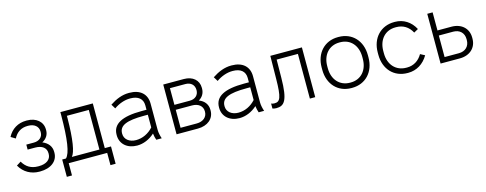

<svg xmlns="http://www.w3.org/2000/svg" viewBox="-27 -1169 4904 1938"><g transform="rotate(-15 2425.5 -200.0)"><path d="M244 6H252C364 6 439 -52 439 -140V-149C439 -206 406 -248 348 -272C392 -295 417 -333 417 -379V-389C417 -470 351 -526 254 -526H247C161 -526 91 -483 52 -408L100 -379C130 -438 179 -471 246 -471H253C317 -471 359 -436 359 -383V-374C359 -325 321 -292 265 -292H186V-240H264C337 -240 380 -207 380 -150V-142C380 -85 331 -49 254 -49H245C171 -49 120 -82 86 -141L40 -112C84 -34 159 6 244 6Z M497 128H551V0H953V128H1007V-53H942V-520H603V-488C602 -234 581 -95 536 -53H497ZM598 -53C633 -93 655 -217 657 -442V-467H886V-53Z M1266 7C1331 7 1396 -20 1450 -69C1453 -45 1459 -17 1466 0H1523C1514 -25 1505 -63 1505 -92V-367C1505 -467 1439 -528 1324 -528H1320C1250 -528 1185 -502 1120 -459L1148 -413C1200 -450 1261 -471 1316 -471H1321C1402 -471 1449 -432 1449 -364V-318H1398C1192 -318 1092 -264 1092 -152V-147C1092 -55 1163 7 1266 7ZM1269 -49C1199 -49 1149 -89 1149 -147V-151C1149 -233 1226 -266 1410 -266H1449V-133C1401 -80 1338 -49 1269 -49Z M1678 0H1901C2003 0 2072 -58 2072 -143V-151C2072 -207 2039 -251 1983 -271C2022 -293 2046 -331 2046 -379V-388C2046 -467 1986 -520 1894 -520H1678ZM1734 -293V-467H1895C1952 -467 1988 -433 1988 -381V-378C1988 -327 1951 -293 1895 -293ZM1734 -53V-241H1904C1970 -241 2014 -206 2014 -151V-145C2014 -91 1969 -53 1904 -53Z M2336 7C2401 7 2466 -20 2520 -69C2523 -45 2529 -17 2536 0H2593C2584 -25 2575 -63 2575 -92V-367C2575 -467 2509 -528 2394 -528H2390C2320 -528 2255 -502 2190 -459L2218 -413C2270 -450 2331 -471 2386 -471H2391C2472 -471 2519 -432 2519 -364V-318H2468C2262 -318 2162 -264 2162 -152V-147C2162 -55 2233 7 2336 7ZM2339 -49C2269 -49 2219 -89 2219 -147V-151C2219 -233 2296 -266 2480 -266H2519V-133C2471 -80 2408 -49 2339 -49Z M2720 6C2802 6 2845 -37 2847 -279L2849 -467H3071V0H3127V-520H2797L2794 -283C2792 -81 2772 -46 2714 -46C2701 -46 2690 -48 2680 -53V-1C2692 3 2704 6 2720 6Z M3504 6H3512C3653 6 3750 -98 3750 -248V-272C3750 -422 3653 -526 3512 -526H3504C3364 -526 3267 -422 3267 -272V-248C3267 -98 3364 6 3504 6ZM3505 -50C3397 -50 3325 -131 3325 -249V-271C3325 -389 3397 -470 3505 -470H3512C3620 -470 3691 -389 3691 -271V-249C3691 -131 3620 -50 3512 -50Z M4092 6H4099C4185 6 4261 -40 4308 -121L4261 -146C4225 -83 4168 -49 4102 -49H4093C3984 -49 3911 -129 3911 -248V-272C3911 -391 3983 -471 4091 -471H4099C4169 -471 4226 -437 4261 -371L4306 -396C4263 -479 4187 -526 4100 -526H4093C3952 -526 3853 -423 3853 -272V-248C3853 -97 3950 6 4092 6Z M4437 0H4639C4743 0 4813 -65 4813 -159V-172C4813 -267 4743 -331 4639 -331H4493V-520H4437ZM4493 -53V-278H4643C4710 -278 4754 -236 4754 -171V-160C4754 -96 4710 -53 4643 -53Z"/></g></svg>

Font: Fixel Text Light
Style: Regular
Weight: 300
Width: 4
Designer: AlfaBravo + MacPaw
Foundry: Kyrylo Tkachov, Marchela Mozhyna, Serhii Makarenko, Maria Weinstein, Zakhar Kryvoshyya
Version: Version 1.211